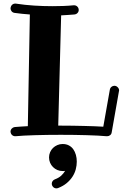

<svg xmlns="http://www.w3.org/2000/svg" viewBox="-20 -746 695 1061"><path d="M597.2 -14.2Q595.7 -4.4 588.4 1.2Q581.1 6.8 571.8 6.8H568.8Q548.8 4.9 521 3.4Q493.2 2 460.2 1Q427.2 0 390.4 -0.5Q353.5 -1 315.9 -1Q278.3 -1 241.7 -0.5Q205.1 0 172.6 1Q140.1 2 112.5 3.4Q85 4.9 65.9 6.8H64Q54.2 6.8 46.9 0.5Q39.6 -5.9 38.1 -18.1Q38.1 -27.8 44.7 -35.2Q51.3 -42.5 61 -43.9Q75.2 -45.4 93.5 -46.4Q111.8 -47.4 133.8 -48.8L145 -666Q103 -668.9 60.1 -674.8Q50.3 -676.3 44.2 -683.6Q38.1 -690.9 38.1 -700.2Q39.6 -712.9 46.9 -719.5Q54.2 -726.1 64 -726.1H66.9Q118.2 -718.3 168.7 -715.1Q219.2 -711.9 269 -711.9Q299.3 -711.9 328.6 -712.9Q357.9 -713.9 387.2 -716.8H389.2Q400.4 -716.8 407.7 -709.2Q415 -701.7 415 -690.9Q415 -681.2 408.2 -674.1Q401.4 -667 391.1 -666Q373 -664.6 354.7 -663.3Q336.4 -662.1 317.9 -661.1L301.8 -51.8H315.9Q349.1 -51.8 381.8 -51.3Q414.6 -50.8 445.1 -50Q475.6 -49.3 502.4 -48.3Q529.3 -47.4 550.8 -45.9L586.9 -250Q588.4 -259.8 595.7 -265.9Q603 -272 611.8 -272Q622.6 -272 630.4 -263.9Q638.2 -255.9 638.2 -246.1Q638.2 -244.6 637.7 -243.7Q637.2 -242.7 637.2 -241.2ZM404.3 147Q404.3 168 398.7 189.5Q393.1 210.9 380.6 230.2Q368.2 249.5 348.6 265.9Q329.1 282.2 301.3 293Q298.8 293.9 296.6 294.4Q294.4 294.9 292 294.9Q280.8 294.9 273.4 286.9Q266.1 278.8 266.1 269Q266.1 261.2 270.8 254.6Q275.4 248 283.2 245.1Q305.2 236.8 318.4 224.6Q331.5 212.4 339.8 198.2Q335.9 199.2 333 199.2Q330.1 199.2 326.2 199.2Q310.5 199.2 296.9 193.4Q283.2 187.5 272.9 177.2Q262.7 167 256.8 153.3Q251 139.6 251 124Q251 108.9 256.8 95.2Q262.7 81.5 272.9 71.5Q283.2 61.5 296.9 55.7Q310.5 49.8 326.2 49.8Q345.7 49.8 360.6 57.6Q375.5 65.4 385 78.9Q394.5 92.3 399.4 109.9Q404.3 127.4 404.3 147Z"/></svg>

Font: Ribeye
Style: Regular
Weight: 400
Designer: Astigmatic (AOETI)
Foundry: Astigmatic (AOETI)
Version: Version 1.000